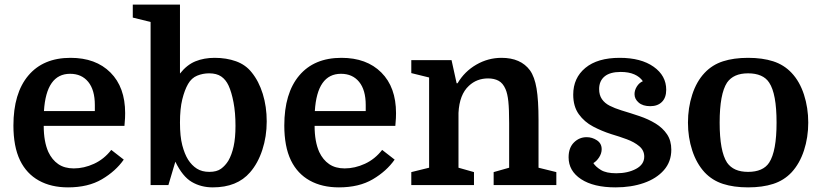

<svg xmlns="http://www.w3.org/2000/svg" viewBox="-20 -800 3551 830"><path d="M518 -256H169Q169 -188 189 -143Q205 -109 232 -90.5Q259 -72 299 -72Q343 -72 386.5 -92Q430 -112 461 -152L515 -110Q480 -60 420.5 -25Q361 10 274 10Q201 10 148 -19.5Q95 -49 67 -106Q52 -137 45 -175Q38 -213 38 -257Q38 -397 102.5 -473.5Q167 -550 285 -550Q394 -550 457.5 -486.5Q521 -423 521 -311Q521 -300 520.5 -289.5Q520 -279 518 -256ZM283 -481Q180 -481 170 -320H390V-346Q390 -411 361.5 -446Q333 -481 283 -481Z M1133 -275Q1133 -210 1114 -152Q1095 -94 1061 -55Q1005 10 900 10Q849 10 809 -13.5Q769 -37 738 -101L708 0H631V-705L554 -724V-780H758V-482Q788 -520 825 -535Q862 -550 908 -550Q959 -550 1000.5 -535Q1042 -520 1068 -487Q1099 -449 1116 -394Q1133 -339 1133 -275ZM758 -270Q758 -210 768 -172Q778 -134 793 -110Q809 -85 831 -71Q853 -57 885 -57Q917 -57 935.5 -70.5Q954 -84 967 -105Q982 -131 990 -167.5Q998 -204 998 -256Q998 -313 989.5 -357.5Q981 -402 968.1 -430Q956 -456 936.1 -469.5Q916.2 -483 884 -483Q857 -483 832.5 -473Q808 -463 793 -437Q778 -411 768 -370.5Q758 -330 758 -270Z M1689 -256H1340Q1340 -188 1360 -143Q1376 -109 1403 -90.5Q1430 -72 1470 -72Q1514 -72 1557.5 -92Q1601 -112 1632 -152L1686 -110Q1651 -60 1591.5 -25Q1532 10 1445 10Q1372 10 1319 -19.5Q1266 -49 1238 -106Q1223 -137 1216 -175Q1209 -213 1209 -257Q1209 -397 1273.5 -473.5Q1338 -550 1456 -550Q1565 -550 1628.5 -486.5Q1692 -423 1692 -311Q1692 -300 1691.5 -289.5Q1691 -279 1689 -256ZM1454 -481Q1351 -481 1341 -320H1561V-346Q1561 -411 1532.5 -446Q1504 -481 1454 -481Z M1835 -75V-465L1758 -484V-540H1932L1954 -440H1958Q1988 -491 2039 -520.5Q2090 -550 2148 -550Q2231 -550 2271 -496Q2291 -468 2299.5 -417.5Q2308 -367 2308 -281V-75L2385 -56V0H2114V-56L2181 -75V-268Q2181 -328 2177.5 -361.5Q2174 -395 2165.4 -414.7Q2154 -441 2135 -451Q2116.1 -461 2089.9 -461Q2041 -461 2007 -429Q1966 -391.4 1962 -312V-75L2029 -56V0H1758V-56Z M2644 -51Q2694 -51 2729.5 -70Q2765 -89 2765 -123Q2765 -150 2743.5 -168Q2722 -186 2689.5 -198Q2657 -210 2623 -220Q2582 -233 2544 -253Q2506 -273 2482 -306.5Q2458 -340 2458 -391Q2458 -463 2510.5 -506.5Q2563 -550 2659 -550Q2751 -550 2805.5 -511.5Q2860 -473 2860 -412Q2860 -378 2841.5 -359.5Q2823 -341 2791 -341Q2759 -341 2741 -356.5Q2723 -372 2723 -393Q2723 -410 2733 -426Q2743 -442 2759 -449Q2746 -468 2722 -478.5Q2698 -489 2663 -489Q2617 -489 2593.5 -469.5Q2570 -450 2570 -415Q2570 -389 2582 -371.5Q2594 -354 2615.5 -343Q2637 -332 2666 -323Q2706 -311 2744.5 -298Q2783 -285 2814 -266Q2845 -247 2863.5 -219.5Q2882 -192 2882 -153Q2882 -101 2850 -64.5Q2818 -28 2763.5 -9Q2709 10 2641 10Q2546 10 2492 -25.5Q2438 -61 2438 -120Q2438 -161 2461 -184Q2484 -207 2516 -207Q2540 -207 2560.5 -193.5Q2581 -180 2581 -155Q2581 -137 2570 -120Q2559 -103 2545 -95Q2555 -79 2578 -65Q2601 -51 2644 -51Z M3474 -270Q3474 -206 3455.5 -149.5Q3437 -93 3402 -55Q3369 -20 3322.5 -5Q3276 10 3214 10Q3152 10 3105.5 -5Q3059 -20 3026 -55Q2991 -93 2972.5 -149.5Q2954 -206 2954 -270Q2954 -334 2972.5 -391Q2991 -448 3026 -485Q3059 -520 3105.5 -535Q3152 -550 3214 -550Q3276 -550 3322.5 -535Q3369 -520 3402 -485Q3437 -448 3455.5 -391Q3474 -334 3474 -270ZM3123 -97Q3137 -77 3159.5 -67Q3182 -57 3214 -57Q3246 -57 3269 -67Q3292 -77 3305 -97Q3337 -146 3337 -270Q3337 -333 3329 -376Q3321 -419 3305 -443Q3292 -463 3269 -473Q3246 -483 3214 -483Q3182 -483 3159.5 -473Q3137 -463 3123 -443Q3091 -394 3091 -270Q3091 -146 3123 -97Z"/></svg>

Font: Domine
Style: Regular
Weight: 400
Designer: Pablo Impallari, Rodrigo Fuenzalida, Brenda Gallo
Foundry: Pablo Impallari, Rodrigo Fuenzalida, Brenda Gallo
Version: Version 2.000;September 19, 2022;FontCreator 14.0.0.2877 64-